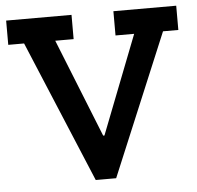

<svg xmlns="http://www.w3.org/2000/svg" viewBox="-49 -700 768 749"><g transform="rotate(-5 335.5 -325.0)"><path d="M608 -555 376 0H296L64 -555H2V-650H258V-555H186L340 -170H345L495 -555H422V-650H668V-555Z"/></g></svg>

Font: Zilla Slab SemiBold
Style: Regular
Weight: 600
Designer: Typotheque.com
Foundry: Typotheque type foundry
Version: Version 1.1; 2017